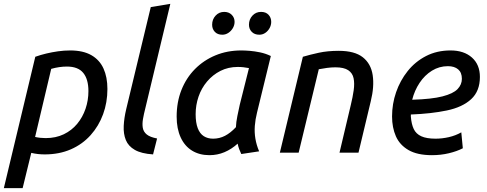

<svg xmlns="http://www.w3.org/2000/svg" viewBox="-44 -796 2538 1001"><path d="M-24 185 140 -500Q168 -510 197.5 -517Q227 -524 258.5 -528.5Q290 -533 322 -533Q389 -533 432 -508.5Q475 -484 495.5 -439Q516 -394 516 -332Q516 -262 493.5 -200.5Q471 -139 428.5 -91.5Q386 -44 325.5 -17.5Q265 9 189 9Q171 9 153.5 7Q136 5 119 1L74 185ZM194 -76Q247 -76 288.5 -96Q330 -116 358.5 -150.5Q387 -185 402 -229Q417 -273 417 -321Q417 -383 390 -416Q363 -449 305 -449Q285 -449 264.5 -446Q244 -443 223 -437L139 -82Q152 -79 166 -77.5Q180 -76 194 -76Z M754 9Q693 5 659 -14.5Q625 -34 612 -66Q599 -98 601 -139.5Q603 -181 614 -227L742 -759L844 -776L714 -233Q706 -202 701.5 -176Q697 -150 700.5 -129.5Q704 -109 721 -95Q738 -81 775 -74Z M1048 13Q996 13 957.5 -10.5Q919 -34 898 -79.5Q877 -125 877 -188Q877 -264 902 -327Q927 -390 972.5 -436Q1018 -482 1079.5 -507.5Q1141 -533 1214 -533Q1232 -533 1257.5 -531Q1283 -529 1312 -523Q1341 -517 1368 -504L1296 -209Q1287 -173 1284.5 -139.5Q1282 -106 1287.5 -73Q1293 -40 1307 -7L1214 7Q1208 -5 1203 -18.5Q1198 -32 1195 -47Q1163 -18 1126 -2.5Q1089 13 1048 13ZM1067 -73Q1100 -73 1129 -88Q1158 -103 1186 -133Q1187 -159 1193.5 -191Q1200 -223 1206 -250L1254 -441Q1238 -444 1224.5 -445.5Q1211 -447 1196 -447Q1146 -447 1105.5 -426.5Q1065 -406 1035.5 -371Q1006 -336 991 -292Q976 -248 976 -201Q976 -156 987 -127.5Q998 -99 1018.5 -86Q1039 -73 1067 -73ZM1308 -615Q1283 -615 1268.5 -630Q1254 -645 1254 -667Q1254 -695 1272 -714.5Q1290 -734 1317 -734Q1342 -734 1356 -719Q1370 -704 1370 -682Q1370 -665 1361.5 -649.5Q1353 -634 1339 -624.5Q1325 -615 1308 -615ZM1115 -615Q1090 -615 1076 -630Q1062 -645 1062 -667Q1062 -695 1080 -714.5Q1098 -734 1125 -734Q1149 -734 1164 -719Q1179 -704 1179 -682Q1179 -665 1170 -649.5Q1161 -634 1146.5 -624.5Q1132 -615 1115 -615Z M1415 0 1535 -500Q1572 -511 1618 -521Q1664 -531 1722 -531Q1805 -531 1847.5 -497.5Q1890 -464 1899 -404.5Q1908 -345 1889 -268L1825 0H1726L1785 -249Q1795 -290 1800 -325.5Q1805 -361 1799.5 -388Q1794 -415 1771.5 -430Q1749 -445 1705 -445Q1683 -445 1661 -442Q1639 -439 1618 -435L1513 0Z M2208 13Q2132 13 2086 -13.5Q2040 -40 2020 -85.5Q2000 -131 2000 -189Q2000 -254 2021 -315Q2042 -376 2081.5 -425.5Q2121 -475 2177.5 -504Q2234 -533 2305 -533Q2375 -533 2416.5 -496Q2458 -459 2458 -395Q2458 -321 2412.5 -279Q2367 -237 2285.5 -220Q2204 -203 2098 -199Q2098 -196 2098 -193Q2098 -190 2098 -188Q2101 -149 2113 -123.5Q2125 -98 2152.5 -85.5Q2180 -73 2227 -73Q2261 -73 2296 -81Q2331 -89 2361 -106L2369 -23Q2338 -7 2296 3Q2254 13 2208 13ZM2105 -276Q2207 -279 2263 -293.5Q2319 -308 2341.5 -331.5Q2364 -355 2364 -385Q2364 -418 2344.5 -434.5Q2325 -451 2291 -451Q2246 -451 2208 -427.5Q2170 -404 2143.5 -364Q2117 -324 2105 -276Z"/></svg>

Font: Ubuntu Sans Medium
Style: Italic
Weight: 500
Italic angle: -13.5°
Designer: Dalton Maag Ltd
Foundry: Dalton Maag Ltd
Version: Version 1.006